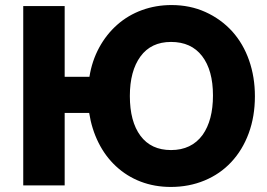

<svg xmlns="http://www.w3.org/2000/svg" viewBox="-20 -734 1058 760"><path d="M895 -92Q940 -140 964.5 -206.5Q989 -273 989 -353Q989 -429 966 -495Q943 -561 899 -610Q854 -659 793 -686.5Q732 -714 659 -714Q597 -714 542 -694Q487 -674 444 -636Q401 -598 372.5 -545.5Q344 -493 334 -430H236V-710H72V0H236V-287H333Q343 -223 370 -169Q397 -115 439 -76Q482 -36 537 -15Q592 6 656 6Q728 6 789.5 -19.5Q851 -45 895 -92ZM657 -568Q737 -568 780 -512Q823 -456 823 -356Q823 -258 782 -200Q738 -140 657 -140Q578 -140 536 -196.5Q494 -253 494 -354Q494 -453 536 -510.5Q578 -568 657 -568Z"/></svg>

Font: RT Raleway ExtraBold
Style: Regular
Weight: 400
Designer: Matt McInerney, Pablo Impallari, Rodrigo Fuenzalida — Edited by Milan Moffatt in April 2016
Foundry: Matt McInerney, Pablo Impallari, Rodrigo Fuenzalida — Edited by Milan Moffatt in April 2016
Version: Version 3.001